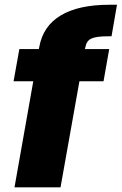

<svg xmlns="http://www.w3.org/2000/svg" viewBox="-20 -808 524 828"><path d="M42.5 0H241L322.5 -457.5H426.5L451 -596.5H346L348.5 -605.5Q353 -631.5 373.5 -641.5Q394 -651.5 446.5 -651.5H461L484.5 -787.5H452Q318.5 -787.5 242 -741.5Q165.5 -695.5 149.5 -606L147.5 -596.5H63.5L38.5 -457.5H123.5Z"/></svg>

Font: Anybody Condensed Black
Style: Italic
Weight: 900
Width: 3
Italic angle: -10°
Version: Version 1.113;gftools[0.9.25]